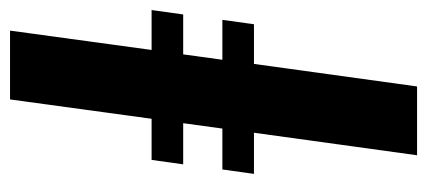

<svg xmlns="http://www.w3.org/2000/svg" viewBox="-260 -612 871 392"><g transform="rotate(-90 176.0 -415.5)"><path d="M55.5 0 101.5 -333H17.5L26.5 -397.5H110L121 -477.5H37L46 -542H130L169.5 -831H310L270.5 -542H352L343 -477.5H261.5L250.5 -397.5H332L323 -333H242L196 0Z"/></g></svg>

Font: Merriweather 20pt
Style: Bold Italic
Weight: 700
Italic angle: -7.8°
Version: Version 2.101